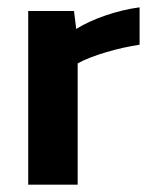

<svg xmlns="http://www.w3.org/2000/svg" viewBox="-20 -504 418 524"><path d="M57 0H192V-331C231 -353 306 -374 361 -382V-484C299 -476 231 -452 188 -425L182 -474H57Z"/></svg>

Font: Kanit Medium
Style: Regular
Weight: 500
Designer: Katatrad Team
Foundry: CadsonDemak
Version: Version 1.000;PS 001.000;hotconv 1.0.88;makeotf.lib2.5.64775